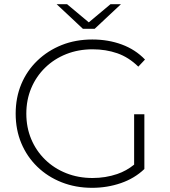

<svg xmlns="http://www.w3.org/2000/svg" viewBox="-20 -894 813 919"><path d="M421 5Q342 5 275 -21.5Q208 -48 158.5 -96Q109 -144 82 -208.5Q55 -273 55 -350Q55 -427 82 -491.5Q109 -556 159 -604Q209 -652 275.5 -678.5Q342 -705 422 -705Q498 -705 563 -681Q628 -657 674 -609L642 -575Q596 -620 541.5 -639Q487 -658 423 -658Q355 -658 297 -635Q239 -612 196 -570Q153 -528 129.5 -472Q106 -416 106 -350Q106 -284 129.5 -228Q153 -172 196 -130Q239 -88 297 -65Q355 -42 423 -42Q485 -42 541 -61Q585 -76 622 -106V-347H671V-85Q624 -40 558.5 -17.5Q493 5 421 5ZM377 -756 251 -874H301L405 -787L509 -874H559L433 -756Z"/></svg>

Font: Montserrat Z Light
Style: Regular
Weight: 300
Designer: Julieta Ulanovsky
Foundry: Julieta Ulanovsky
Version: Version 8.000